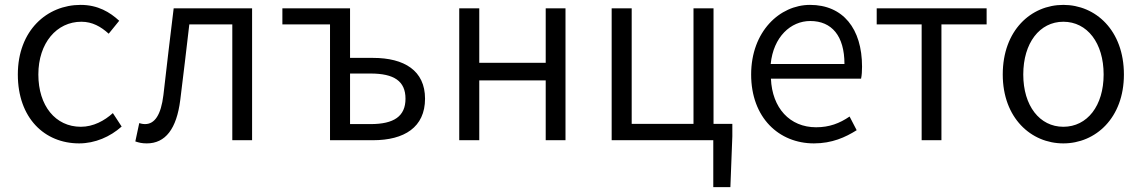

<svg xmlns="http://www.w3.org/2000/svg" viewBox="-20 -574 4674 786"><path d="M304 13C369 13 431 -14 478 -56L442 -111C408 -80 362 -55 311 -55C207 -55 137 -141 137 -269C137 -398 212 -485 313 -485C358 -485 393 -465 425 -436L468 -489C430 -524 381 -554 310 -554C173 -554 53 -450 53 -269C53 -91 162 13 304 13Z M581 13C657 13 703 -46 718 -165C731 -269 743 -371 755 -474H931V0H1012V-540H691C676 -422 663 -304 649 -185C639 -103 613 -66 574 -66C564 -66 557 -68 550 -70L534 5C549 10 561 13 581 13Z M1331 0H1507C1635 0 1720 -53 1720 -170C1720 -285 1635 -337 1507 -337H1413V-540H1136V-474H1331ZM1413 -66V-273H1497C1593 -273 1640 -242 1640 -170C1640 -98 1593 -66 1497 -66Z M1860 0H1942V-245H2214V0H2295V-540H2214V-317H1942V-540H1860Z M2900 192H2970L2978 -16V-67H2901V-540H2819V-67H2566V-540H2484V0H2900Z M3312 13C3386 13 3441 -12 3487 -41L3458 -97C3417 -69 3375 -53 3321 -53C3213 -53 3141 -132 3136 -252H3505C3508 -266 3509 -283 3509 -301C3509 -457 3431 -554 3296 -554C3172 -554 3055 -445 3055 -269C3055 -92 3169 13 3312 13ZM3135 -312C3146 -423 3217 -488 3297 -488C3385 -488 3437 -427 3437 -312Z M3753 0H3834V-474H4019V-540H3569V-474H3753Z M4333 13C4465 13 4581 -91 4581 -269C4581 -450 4465 -554 4333 -554C4201 -554 4085 -450 4085 -269C4085 -91 4201 13 4333 13ZM4333 -55C4236 -55 4169 -141 4169 -269C4169 -398 4236 -485 4333 -485C4431 -485 4498 -398 4498 -269C4498 -141 4431 -55 4333 -55Z"/></svg>

Font: ChiuKong Gothic CL Normal
Style: Regular
Weight: 350
Designer: Ryoko NISHIZUKA 西塚涼子 (kana, bopomofo & ideographs); Paul D. Hunt (Latin, Greek & Cyrillic); Sandoll Communications 산돌커뮤니
Foundry: Adobe
Version: Version 1.300